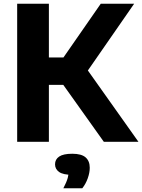

<svg xmlns="http://www.w3.org/2000/svg" viewBox="-20 -760 762 1029"><path d="M536.5 0 268 -377 520 -740H699L434.5 -358.5L438 -400.5L722 0ZM72 0V-740H242V0ZM218 -305V-452H336.5V-305ZM319.5 249Q337 216 343.2 192.8Q349.5 169.5 349.5 145L379.5 177H368Q318 177 296.5 161.5Q275 146 275 120.5Q275 94 297.2 79Q319.5 64 367.5 64Q416.5 64 438.8 83.5Q461 103 461 139Q461 165.5 450.2 195.8Q439.5 226 421 249Z"/></svg>

Font: Encode Sans SC SemiExpanded
Style: Bold
Weight: 700
Width: 6
Designer: Multiple Designers
Foundry: Impallari Type
Version: Version 3.002